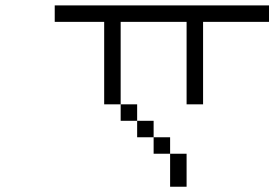

<svg xmlns="http://www.w3.org/2000/svg" viewBox="-20 -708 1040 728"><path d="M1000 -625V-687.5H187.5V-625H375V-312.5H437.5V-250H500V-187.5H562.5V-125H625Q625 -125 625 0H687.5Q687.5 0 687.5 -125H625V-187.5H562.5V-250H500V-312.5H437.5V-625H687.5V-312.5H750V-625Z"/></svg>

Font: BFUnifontExMono
Style: Regular
Weight: 500
Version: Version 15.0.06